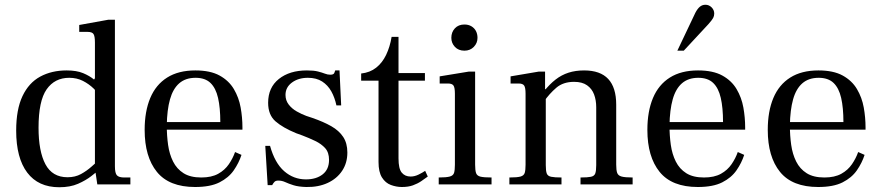

<svg xmlns="http://www.w3.org/2000/svg" viewBox="-20 -775 3704 807"><path d="M229 12Q141 12 94.5 -49.5Q48 -111 48 -226Q48 -315 74.5 -371Q101 -427 149 -453Q197 -479 260 -479Q302 -479 329.5 -467.5Q357 -456 375.5 -440.5Q394 -425 408 -414V-363Q394 -383 374 -402.5Q354 -422 328.5 -435Q303 -448 271 -448Q210 -448 176 -399.5Q142 -351 142 -238Q142 -139 171 -84.5Q200 -30 264 -30Q296 -30 320.5 -43.5Q345 -57 364.5 -74.5Q384 -92 399 -105V-63Q387 -53 364 -35Q341 -17 308 -2.5Q275 12 229 12ZM389 0 379 -67V-596Q379 -623 373 -632Q367 -641 348 -641H313V-670L435 -692H463V-76Q463 -47 471.5 -38Q480 -29 502 -29H528V0ZM376 -429V-444H387V-429Z M800 11Q691 11 639.5 -52.5Q588 -116 588 -229Q588 -307 611.5 -363Q635 -419 682.5 -449Q730 -479 801 -479Q864 -479 903 -457.5Q942 -436 963 -400.5Q984 -365 991.5 -323Q999 -281 999 -239V-230H663L664 -262H906Q906 -322 896.5 -363.5Q887 -405 864.5 -426.5Q842 -448 802 -448Q760 -448 733.5 -425Q707 -402 694.5 -357.5Q682 -313 681 -248Q681 -205 686.5 -166Q692 -127 707.5 -96Q723 -65 751.5 -47Q780 -29 826 -29Q869 -29 897 -44.5Q925 -60 942 -85Q959 -110 968 -136L995 -124Q984 -90 962.5 -59Q941 -28 902.5 -8.5Q864 11 800 11Z M1267 11Q1234 10 1213.5 3.5Q1193 -3 1179 -9.5Q1165 -16 1150 -16Q1139 -16 1134 -11Q1129 -6 1124 3H1105L1095 -162H1115Q1135 -90 1174.5 -55.5Q1214 -21 1266 -21Q1309 -21 1336 -42Q1363 -63 1363 -103Q1363 -134 1347 -152Q1331 -170 1305 -182.5Q1279 -195 1250 -206L1225 -215Q1169 -238 1138 -265Q1107 -292 1107 -343Q1107 -407 1152 -443Q1197 -479 1270 -479Q1299 -479 1316.5 -474.5Q1334 -470 1345.5 -465.5Q1357 -461 1368 -461Q1382 -461 1385 -468Q1388 -475 1389 -479H1407L1414 -332H1394Q1387 -365 1372.5 -391Q1358 -417 1334 -432.5Q1310 -448 1274 -448Q1234 -448 1207 -428Q1180 -408 1180 -376Q1180 -353 1193.5 -335.5Q1207 -318 1227.5 -306.5Q1248 -295 1267 -288L1294 -279Q1340 -263 1372.5 -244.5Q1405 -226 1422.5 -199.5Q1440 -173 1440 -134Q1440 -90 1418 -57Q1396 -24 1357 -6Q1318 12 1267 11Z M1669 11Q1646 11 1623 2.5Q1600 -6 1585.5 -29Q1571 -52 1571 -94V-436H1498V-466Q1535 -470 1561 -490.5Q1587 -511 1603 -544.5Q1619 -578 1626 -620H1655V-468H1766V-436H1655V-109Q1655 -66 1668.5 -49.5Q1682 -33 1706 -33Q1723 -33 1740 -41.5Q1757 -50 1767 -57L1778 -33Q1766 -24 1750.5 -13.5Q1735 -3 1715.5 4Q1696 11 1669 11Z M1824 0V-29Q1856 -29 1870.5 -33Q1885 -37 1888.5 -48.5Q1892 -60 1892 -83V-381Q1892 -407 1886 -415.5Q1880 -424 1863 -424H1828V-454L1950 -474H1977V-83Q1977 -59 1981 -47.5Q1985 -36 1999.5 -32.5Q2014 -29 2046 -29V0ZM1932 -562Q1907 -562 1892 -578Q1877 -594 1877 -616Q1877 -640 1892 -656Q1907 -672 1932 -672Q1949 -672 1961.5 -664.5Q1974 -657 1980.5 -644.5Q1987 -632 1987 -616Q1987 -594 1971.5 -578Q1956 -562 1932 -562Z M2420 0V-29Q2450 -29 2464 -32Q2478 -35 2482 -46Q2486 -57 2486 -81V-324Q2486 -354 2477 -378Q2468 -402 2447.5 -416.5Q2427 -431 2393 -431Q2347 -431 2318 -406Q2289 -381 2266 -348V-391Q2290 -421 2315 -440.5Q2340 -460 2369.5 -469.5Q2399 -479 2435 -479Q2503 -479 2536.5 -443Q2570 -407 2570 -335V-83Q2570 -60 2574 -48.5Q2578 -37 2592.5 -33Q2607 -29 2639 -29V0ZM2121 0V-29Q2154 -29 2168 -33Q2182 -37 2185.5 -48.5Q2189 -60 2189 -83V-381Q2189 -407 2183 -415.5Q2177 -424 2160 -424H2126V-454L2244 -474H2271V-400H2274V-81Q2274 -57 2278 -46Q2282 -35 2296.5 -32Q2311 -29 2340 -29V0Z M2913 11Q2804 11 2752.5 -52.5Q2701 -116 2701 -229Q2701 -307 2724.5 -363Q2748 -419 2795.5 -449Q2843 -479 2914 -479Q2977 -479 3016 -457.5Q3055 -436 3076 -400.5Q3097 -365 3104.5 -323Q3112 -281 3112 -239V-230H2776L2777 -262H3019Q3019 -322 3009.5 -363.5Q3000 -405 2977.5 -426.5Q2955 -448 2915 -448Q2873 -448 2846.5 -425Q2820 -402 2807.5 -357.5Q2795 -313 2794 -248Q2794 -205 2799.5 -166Q2805 -127 2820.5 -96Q2836 -65 2864.5 -47Q2893 -29 2939 -29Q2982 -29 3010 -44.5Q3038 -60 3055 -85Q3072 -110 3081 -136L3108 -124Q3097 -90 3075.5 -59Q3054 -28 3015.5 -8.5Q2977 11 2913 11ZM2827 -562 2903 -722Q2912 -739 2922 -747Q2932 -755 2945 -755Q2960 -755 2971 -744Q2982 -733 2982 -718Q2982 -708 2977.5 -699.5Q2973 -691 2958 -674L2854 -562Z M3419 11Q3310 11 3258.5 -52.5Q3207 -116 3207 -229Q3207 -307 3230.5 -363Q3254 -419 3301.5 -449Q3349 -479 3420 -479Q3483 -479 3522 -457.5Q3561 -436 3582 -400.5Q3603 -365 3610.5 -323Q3618 -281 3618 -239V-230H3282L3283 -262H3525Q3525 -322 3515.5 -363.5Q3506 -405 3483.5 -426.5Q3461 -448 3421 -448Q3379 -448 3352.5 -425Q3326 -402 3313.5 -357.5Q3301 -313 3300 -248Q3300 -205 3305.5 -166Q3311 -127 3326.5 -96Q3342 -65 3370.5 -47Q3399 -29 3445 -29Q3488 -29 3516 -44.5Q3544 -60 3561 -85Q3578 -110 3587 -136L3614 -124Q3603 -90 3581.5 -59Q3560 -28 3521.5 -8.5Q3483 11 3419 11Z"/></svg>

Font: Frank Ruhl Libre
Style: Regular
Weight: 400
Designer: Yanek Iontef
Foundry: Fontef
Version: Version 6.004